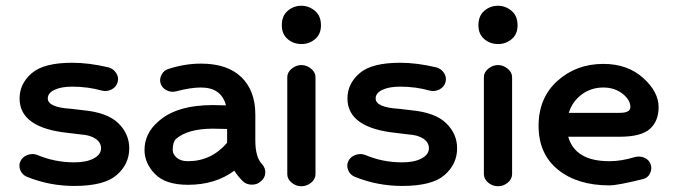

<svg xmlns="http://www.w3.org/2000/svg" viewBox="-20 -632 2345 667"><path d="M238 14Q152 14 73 -18Q57 -25 50.5 -41Q44 -57 51 -72Q58 -87 75 -93.5Q92 -100 109 -94Q170 -68 238 -68Q280 -68 305.5 -81.5Q331 -95 331 -117Q331 -137 312 -150Q293 -163 260 -165L219 -170Q48 -187 48 -290Q48 -341 90 -377.5Q132 -414 231 -414Q289 -414 357 -398Q374 -393 383.5 -378.5Q393 -364 389 -348Q385 -331 369 -322Q353 -313 335 -317Q286 -331 231 -331Q193 -331 169.5 -320Q146 -309 146 -290Q146 -259 227 -254L270 -249Q353 -241 391 -204Q429 -167 429 -117Q429 -62 385.5 -24Q342 14 238 14Z M633 10Q555 10 518.5 -27.5Q482 -65 482 -111Q482 -168 529 -209Q592 -267 720 -267Q727 -267 742 -266.5Q757 -266 765 -266Q749 -328 678 -328Q642 -328 593 -315Q576 -310 559.5 -318Q543 -326 538 -342Q533 -357 541.5 -373Q550 -389 567 -393Q623 -411 678 -411Q770 -411 818.5 -364Q867 -317 867 -234V-144Q867 -85 891 -61Q903 -47 901.5 -30Q900 -13 886 -2Q873 10 854 9.5Q835 9 823 -3Q805 -21 794 -39Q728 10 633 10ZM769 -136V-184Q760 -184 744 -184.5Q728 -185 720 -185Q632 -185 591 -149Q580 -138 580 -111Q580 -96 594 -84Q608 -72 633 -72Q714 -72 769 -136Z M978 -27V-364Q978 -381 993.5 -393.5Q1009 -406 1027 -406Q1045 -406 1060.5 -393.5Q1076 -381 1076 -364V-27Q1076 -10 1061 2.5Q1046 15 1027 15Q1008 15 993 2.5Q978 -10 978 -27ZM1028 -479Q999 -479 979 -496.5Q959 -514 959 -544Q959 -577 979.5 -594.5Q1000 -612 1027 -612Q1053 -612 1074 -594.5Q1095 -577 1095 -544Q1095 -513 1074.5 -496Q1054 -479 1028 -479Z M1377 14Q1291 14 1212 -18Q1196 -25 1189.5 -41Q1183 -57 1190 -72Q1197 -87 1214 -93.5Q1231 -100 1248 -94Q1309 -68 1377 -68Q1419 -68 1444.5 -81.5Q1470 -95 1470 -117Q1470 -137 1451 -150Q1432 -163 1399 -165L1358 -170Q1187 -187 1187 -290Q1187 -341 1229 -377.5Q1271 -414 1370 -414Q1428 -414 1496 -398Q1513 -393 1522.5 -378.5Q1532 -364 1528 -348Q1524 -331 1508 -322Q1492 -313 1474 -317Q1425 -331 1370 -331Q1332 -331 1308.5 -320Q1285 -309 1285 -290Q1285 -259 1366 -254L1409 -249Q1492 -241 1530 -204Q1568 -167 1568 -117Q1568 -62 1524.5 -24Q1481 14 1377 14Z M1661 -27V-364Q1661 -381 1676.5 -393.5Q1692 -406 1710 -406Q1728 -406 1743.5 -393.5Q1759 -381 1759 -364V-27Q1759 -10 1744 2.5Q1729 15 1710 15Q1691 15 1676 2.5Q1661 -10 1661 -27ZM1711 -479Q1682 -479 1662 -496.5Q1642 -514 1642 -544Q1642 -577 1662.5 -594.5Q1683 -612 1710 -612Q1736 -612 1757 -594.5Q1778 -577 1778 -544Q1778 -513 1757.5 -496Q1737 -479 1711 -479Z M2097 12Q1986 12 1918.5 -42.5Q1851 -97 1851 -195Q1851 -292 1916.5 -351Q1982 -410 2076 -410Q2160 -410 2214 -361.5Q2268 -313 2268 -260Q2268 -211 2237.5 -184Q2207 -157 2133 -157H1954Q1978 -72 2097 -72Q2138 -72 2184 -86Q2201 -91 2217.5 -84.5Q2234 -78 2240 -62Q2246 -47 2238.5 -30.5Q2231 -14 2214 -10Q2126 12 2097 12ZM2076 -328Q2033 -328 2000.5 -303.5Q1968 -279 1956 -240H2133Q2170 -240 2170 -260Q2170 -285 2142.5 -306.5Q2115 -328 2076 -328Z"/></svg>

Font: Hoogli
Style: Bold
Weight: 700
Designer: Anand Singh Naorem
Foundry: Brand New Type
Version: Version 1.00 b007